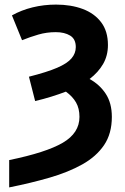

<svg xmlns="http://www.w3.org/2000/svg" viewBox="-20 -576 546 836"><path d="M20 240V121Q181 88 253.5 45.5Q326 3 326 -67Q326 -104 311 -130Q296 -156 267 -177Q238 -166 204.5 -155.5Q171 -145 133 -136L106 -242Q185 -262 229 -281Q273 -300 291.5 -322Q310 -344 310 -371Q310 -406 285.5 -421Q261 -436 223 -436Q183 -436 147 -425.5Q111 -415 76 -401L32 -509Q73 -532 122 -544Q171 -556 224 -556Q289 -556 340 -537Q391 -518 420.5 -479Q450 -440 450 -380Q450 -334 429 -297.5Q408 -261 370 -232Q414 -208 440.5 -167.5Q467 -127 467 -67Q467 6 433 56Q399 106 338 140Q277 174 196 197.5Q115 221 20 240Z"/></svg>

Font: Noto IKEA Simplified Chinese
Style: Bold
Weight: 700
Designer: Monotype Design Team
Foundry: Monotype Imaging Inc.
Version: Version 1.100